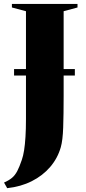

<svg xmlns="http://www.w3.org/2000/svg" viewBox="-48 -763 438 976"><path d="M-27.5 165Q-2.5 154 13 141Q28.5 128 39.8 106.5Q51 85 63 49.5Q70 29.5 74.5 1Q79 -27.5 81.5 -67Q84 -106.5 84 -159V-706L12.5 -725V-743H346V-725L275.5 -706V-275Q275.5 -180.5 273.2 -115Q271 -49.5 261 -14.5Q245 41.5 207 85.8Q169 130 113.5 158Q58 186 -11.5 193.5ZM332.5 -412V-379H23.5V-412Z"/></svg>

Font: Merriweather 144pt Black
Style: Regular
Weight: 900
Version: Version 2.100